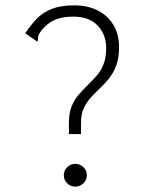

<svg xmlns="http://www.w3.org/2000/svg" viewBox="-20 -685 540 716"><path d="M237 -226Q237 -263 247 -288Q257 -313 273 -331.5Q289 -350 306.5 -367Q324 -384 340 -402Q356 -420 366 -445Q376 -470 376 -505Q376 -532 367.5 -553.5Q359 -575 343 -591Q327 -607 304.5 -615Q282 -623 254 -623Q212 -623 184.5 -611Q157 -599 135 -572Q125 -559 123 -551.5Q121 -544 122 -536L118 -530L110 -536L74 -561Q96 -594 119 -617Q142 -640 175 -652.5Q208 -665 257 -665Q307 -665 344.5 -646Q382 -627 403 -592Q424 -557 424 -509Q424 -469 413.5 -441Q403 -413 387 -393Q371 -373 353 -356Q335 -339 319 -321.5Q303 -304 292.5 -281.5Q282 -259 282 -226V-185H237ZM261 11Q243 11 230.5 -1.5Q218 -14 218 -31Q218 -49 230.5 -61.5Q243 -74 261 -74Q278 -74 291 -61.5Q304 -49 304 -31Q304 -14 291 -1.5Q278 11 261 11Z"/></svg>

Font: Inconsolata Light
Style: Regular
Weight: 300
Designer: Raph Levien, Cyreal, Brenton Simpson
Foundry: Raph Levien, Cyreal, Google
Version: Version 3.001